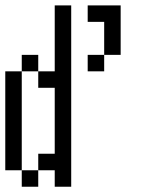

<svg xmlns="http://www.w3.org/2000/svg" viewBox="-20 -708 540 728"><path d="M62.5 -62.5V0H125V-62.5ZM62.5 -62.5Q62.5 -62.5 62.5 -437.5H0Q0 -437.5 0 -62.5ZM187.5 -62.5V0H250V-687.5H187.5Q187.5 -687.5 187.5 -437.5H125V-375H187.5Q187.5 -375 187.5 -125H125V-62.5ZM62.5 -437.5H125V-500H62.5ZM375 -500H312.5V-437.5H375ZM375 -500H437.5V-687.5H312.5V-625H375Q375 -625 375 -500Z"/></svg>

Font: UnifontExMono
Style: Regular
Weight: 500
Version: Version 15.0.06